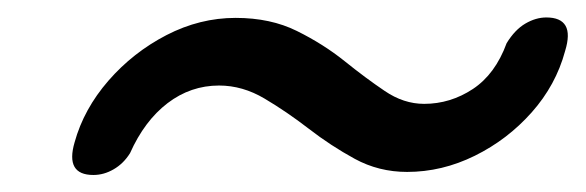

<svg xmlns="http://www.w3.org/2000/svg" viewBox="-20 -455 671 220"><path d="M446.5 -258Q414 -258 386.5 -273Q359 -288 333.8 -307.5Q308.5 -327 283.2 -342Q258 -357 231 -357Q198.5 -357 172 -336.8Q145.5 -316.5 129 -279.5Q121.5 -267.5 110.2 -261Q99 -254.5 87 -254.5Q54.5 -254.5 65.5 -292Q76 -330 104.2 -362.5Q132.5 -395 170.8 -414.8Q209 -434.5 250 -434.5Q290 -434.5 320.2 -419.5Q350.5 -404.5 374.8 -385Q399 -365.5 420.8 -350.8Q442.5 -336 466 -336Q496 -336 521.8 -353Q547.5 -370 560.5 -405.5Q570 -421 582 -428Q594 -435 606 -435Q622.5 -435 628 -425.5Q633.5 -416 627.5 -396.5Q617 -357.5 589.2 -326.2Q561.5 -295 524 -276.5Q486.5 -258 446.5 -258Z"/></svg>

Font: Fraunces
Style: Bold Italic
Weight: 700
Italic angle: -16°
Version: Version 1.000;[b76b70a41]